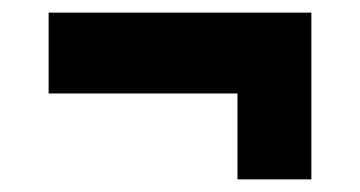

<svg xmlns="http://www.w3.org/2000/svg" viewBox="-20 -396 570 304"><path d="M356 -112V-248H473V-112ZM57 -376H473V-248H57Z"/></svg>

Font: Changa
Style: Bold
Weight: 700
Designer: Eduardo Rodriguez Tunni
Foundry: Eduardo Rodriguez Tunni
Version: Version 3.002; ttfautohint (v1.8.2)